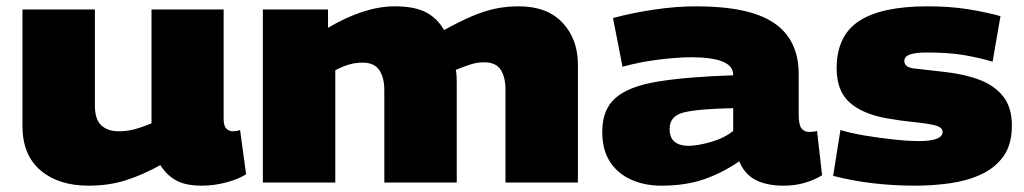

<svg xmlns="http://www.w3.org/2000/svg" viewBox="-20 -577 3238 607"><path d="M260 10Q165 10 108 -38.5Q51 -87 51 -179V-547H280V-243Q280 -200 300 -181Q320 -162 355 -162Q381 -162 404 -168Q427 -174 459 -187V-547H687V-201Q687 -179 695.5 -170.5Q704 -162 716 -162Q729 -162 739 -166L758 -26Q735 -11 696 -0.5Q657 10 618 10Q567 10 537 -6.5Q507 -23 487 -55Q431 -24 377.5 -7Q324 10 260 10Z M811 0V-547H1017V-489Q1132 -557 1228 -557Q1290 -557 1326 -538.5Q1362 -520 1384 -482Q1433 -509 1471.5 -525.5Q1510 -542 1545.5 -549.5Q1581 -557 1620 -557Q1710 -557 1758.5 -505Q1807 -453 1807 -373V0H1578V-294Q1578 -333 1563 -356.5Q1548 -380 1510 -380Q1488 -380 1466.5 -373Q1445 -366 1421 -356Q1423 -346 1423.5 -335.5Q1424 -325 1424 -316V0H1195V-293Q1195 -332 1179 -355.5Q1163 -379 1126 -379Q1104 -379 1083.5 -373Q1063 -367 1040 -355V0Z M1884 -160Q1884 -231 1926 -267.5Q1968 -304 2059 -319Q2150 -334 2298 -339V-340Q2298 -369 2264 -382.5Q2230 -396 2166 -396Q2122 -396 2062 -388.5Q2002 -381 1948 -366L1918 -520Q1977 -536 2047 -546.5Q2117 -557 2181 -557Q2350 -557 2427.5 -504Q2505 -451 2505 -343V-215Q2505 -182 2514 -171Q2523 -160 2538 -160Q2544 -160 2550.5 -160.5Q2557 -161 2563 -163L2579 -23Q2555 -8 2524 1Q2493 10 2457 10Q2404 10 2369 -8Q2334 -26 2317 -67Q2265 -31 2206.5 -10.5Q2148 10 2071 10Q2018 10 1975.5 -9Q1933 -28 1908.5 -65.5Q1884 -103 1884 -160ZM2097 -170Q2097 -141 2113 -128.5Q2129 -116 2156 -116Q2185 -116 2227 -128Q2269 -140 2298 -163V-235Q2190 -233 2143.5 -222Q2097 -211 2097 -170Z M2614 -21 2637 -166Q2669 -156 2714 -148.5Q2759 -141 2805 -136Q2851 -131 2885 -131Q2960 -131 2960 -160Q2960 -175 2935 -181Q2910 -187 2869.5 -191Q2829 -195 2783 -203Q2706 -217 2665.5 -253.5Q2625 -290 2625 -361Q2625 -464 2696 -510.5Q2767 -557 2912 -557Q2983 -557 3039.5 -548Q3096 -539 3143 -526L3118 -382Q3078 -394 3029.5 -402.5Q2981 -411 2910 -411Q2876 -411 2857.5 -405Q2839 -399 2839 -384Q2839 -364 2870.5 -360.5Q2902 -357 2971 -349Q3032 -342 3078.5 -324Q3125 -306 3152 -271.5Q3179 -237 3179 -180Q3179 -120 3152.5 -83Q3126 -46 3081.5 -25.5Q3037 -5 2982.5 2.5Q2928 10 2873 10Q2806 10 2741 2.5Q2676 -5 2614 -21Z"/></svg>

Font: Georama Extended ExtraBold
Style: Regular
Weight: 800
Width: 7
Designer: Jean-Baptiste Levee
Foundry: Production Type
Version: Version 1.000